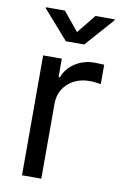

<svg xmlns="http://www.w3.org/2000/svg" viewBox="-86 -811 549 861"><g transform="rotate(10 188.0 -380.5)"><path d="M77.1 0V-545.9H162.1V-461.9H168Q183.1 -503.4 221.9 -528.6Q260.7 -553.7 309.6 -553.7Q319.3 -553.7 332.8 -553.2Q346.2 -552.7 354 -552.2V-463.9Q350.1 -464.8 334.5 -466.8Q318.8 -468.8 301.3 -468.8Q262.2 -468.8 231.2 -452.4Q200.2 -436 182.6 -407.5Q165 -378.9 165 -341.8V0ZM138.2 -760.7 208.5 -675.3 277.8 -760.7H365.2V-756.3L250 -626H166.5L51.8 -756.3V-760.7Z"/></g></svg>

Font: Atlassian Sans
Style: Regular
Weight: 400
Designer: Rasmus Andersson
Foundry: Modifications by Atlassian Pty Ltd, manufactured by rsms
Version: Version 4.001;git-9221beed3